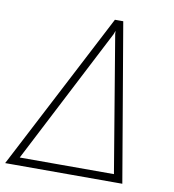

<svg xmlns="http://www.w3.org/2000/svg" viewBox="-102 -782 770 852"><g transform="rotate(10 282.5 -355.5)"><path d="M352.1 -646 19 0H-22L347.2 -710.9H377.4ZM467.8 0 359.4 -648.9 356.9 -710.9H384.8L505.9 0ZM480.5 -35.6 474.6 0H6.8L12.7 -35.6Z"/></g></svg>

Font: Roboto Condensed ExtraLight
Style: Italic
Weight: 250
Italic angle: -12°
Designer: Christian Robertson
Foundry: Google
Version: Version 3.008; 2023